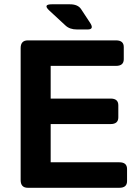

<svg xmlns="http://www.w3.org/2000/svg" viewBox="-20 -892 665 912"><path d="M396 -752H345.7Q311.5 -752 291.5 -770.5L214.4 -841.8Q182.1 -871.6 226.1 -871.6H312Q350.1 -871.6 365.2 -848.6L408.2 -783.2Q428.7 -752 396 -752ZM112.3 0Q78.1 0 78.1 -36.6V-663.6Q78.1 -700.2 112.3 -700.2H531.2Q567.9 -700.2 567.9 -668.5V-610.8Q567.9 -579.1 531.2 -579.1H220.7V-423.8H505.4Q542 -423.8 542 -392.1V-334.5Q542 -302.7 505.4 -302.7H220.7V-121.1H546.9Q583.5 -121.1 583.5 -89.4V-31.7Q583.5 0 546.9 0Z"/></svg>

Font: Istok Web
Style: Bold
Weight: 700
Designer: Andrey V. Panov
Foundry: Andrey V. Panov
Version: Version 1.0.2g